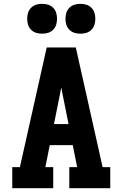

<svg xmlns="http://www.w3.org/2000/svg" viewBox="-20 -983 640 1003"><path d="M44 0V-110H84L224 -735H376L516 -110H556V0H342V-110H383L360 -225H240L217 -110H258V0ZM262 -335H338L307 -490Q305 -499 303.5 -508Q302 -517 300 -526Q298 -517 296.5 -508Q295 -499 293 -490ZM400 -807Q384 -807 369 -811.5Q354 -816 342.5 -827.5Q331 -839 326.5 -854Q322 -869 322 -885Q322 -901 326.5 -916Q331 -931 342.5 -942.5Q354 -954 369 -958.5Q384 -963 400 -963Q416 -963 431 -958.5Q446 -954 457.5 -942.5Q469 -931 473.5 -916Q478 -901 478 -885Q478 -869 473.5 -854Q469 -839 457.5 -827.5Q446 -816 431 -811.5Q416 -807 400 -807ZM200 -807Q184 -807 169 -811.5Q154 -816 142.5 -827.5Q131 -839 126.5 -854Q122 -869 122 -885Q122 -901 126.5 -916Q131 -931 142.5 -942.5Q154 -954 169 -958.5Q184 -963 200 -963Q216 -963 231 -958.5Q246 -954 257.5 -942.5Q269 -931 273.5 -916Q278 -901 278 -885Q278 -869 273.5 -854Q269 -839 257.5 -827.5Q246 -816 231 -811.5Q216 -807 200 -807Z"/></svg>

Font: Iosevka Slab XBdEx
Style: Regular
Weight: 800
Width: 7
Monospace: yes
Designer: Belleve Invis
Foundry: Belleve Invis
Version: Version 11.1.0; ttfautohint (v1.8.3)